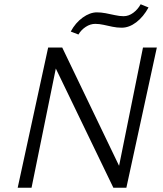

<svg xmlns="http://www.w3.org/2000/svg" viewBox="-20 -881 767 901"><path d="M63 0 206 -658H262L128 0ZM544 0H512L218 -609L230 -658H272L557 -65ZM716 -658 573 0H518L651 -658ZM348 -719 312 -733Q334 -774 368 -798.5Q402 -823 435 -823Q454 -823 475.5 -819Q497 -815 519 -810Q541 -805 560 -805Q584 -805 605.5 -821Q627 -837 640 -861L677 -846Q653 -802 619.5 -776.5Q586 -751 551 -751Q529 -751 507.5 -755.5Q486 -760 466 -764.5Q446 -769 427 -769Q404 -769 382.5 -755Q361 -741 348 -719Z"/></svg>

Font: Ysabeau
Style: Italic
Weight: 400
Italic angle: -12°
Designer: Christian Thalmann (Catharsis Fonts)
Version: Version 2.000;gftools[0.9.27.dev2+g8671c4b]